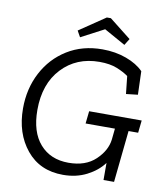

<svg xmlns="http://www.w3.org/2000/svg" viewBox="-91 -900 856 986"><g transform="rotate(10 337.5 -407.5)"><path d="M407 -825 520 -736 499 -702 388 -764 268 -701 250 -733 386 -825ZM647 -270H597L569 0H514V-89Q482 -46 427.5 -18Q373 10 304 10Q183 10 113 -75.5Q43 -161 43 -291Q43 -394 87 -478Q131 -562 210 -611Q289 -660 393 -660Q461 -660 518 -639Q575 -618 608 -584L612 -462L551 -455L541 -547Q518 -564 481 -579Q444 -594 389 -594Q269 -594 193 -513Q117 -432 117 -296Q117 -181 172 -118.5Q227 -56 321 -56Q410 -56 461.5 -105Q513 -154 520 -212L526 -270H373L380 -335H654Z"/></g></svg>

Font: Zilla Slab
Style: Italic
Weight: 400
Italic angle: -6°
Designer: Typotheque.com
Foundry: Typotheque type foundry
Version: Version 1.1; 2017; ttfautohint (v1.6)